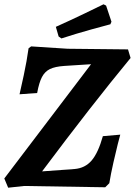

<svg xmlns="http://www.w3.org/2000/svg" viewBox="-24 -869 628 894"><path d="M88 -3 14 5 -4 -38 400 -570 275 -562Q232 -559 208.5 -547.5Q185 -536 171.5 -510.5Q158 -485 149 -436L67 -430Q72 -450 86.5 -518Q101 -586 109 -644L121 -653L291 -642L572 -639L584 -599Q404 -381 172 -71L323 -82Q372 -86 402.5 -121.5Q433 -157 455 -235L536 -242Q533 -232 524.5 -198.5Q516 -165 504 -112Q492 -59 485 -16L466 3ZM262 -690 249 -699 236 -744Q303 -774 370.5 -806.5Q438 -839 458 -849L470 -843L495 -768L490 -756Q470 -751 401.5 -732Q333 -713 262 -690Z"/></svg>

Font: Alegreya
Style: Bold Italic
Weight: 700
Italic angle: -7°
Designer: Juan Pablo del Peral
Foundry: Huerta Tipografica
Version: Version 2.007; ttfautohint (v1.6)